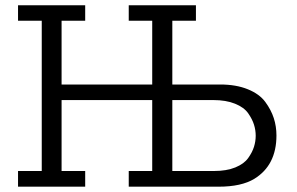

<svg xmlns="http://www.w3.org/2000/svg" viewBox="-20 -703 1118 723"><path d="M47.9 0V-59.1H137.2V-625H47.9V-683.1H300.8V-625H211.9V-384.8H553.2V-625H464.8V-683.1H717.8V-625H628.9V-384.8H809.1Q869.1 -384.8 913.1 -366.9Q957 -349.1 979 -319.1Q1001 -289.1 1011 -258.1Q1021 -227.1 1021 -192.9Q1021 -81.1 938 -29.8Q889.2 0 803.2 0H464.8V-59.1H553.2V-326.2H211.9V-59.1H300.8V0ZM628.9 -59.1H786.1Q833 -59.1 866 -72.5Q898.9 -85.9 914.6 -107.9Q930.2 -129.9 936.5 -150.4Q942.9 -170.9 942.9 -191.9Q942.9 -212.9 936.5 -233.4Q930.2 -253.9 914.6 -276.4Q898.9 -298.8 865 -312.5Q831.1 -326.2 783.2 -326.2H628.9Z"/></svg>

Font: CMU Concrete
Style: Roman
Weight: 500
Version: Version 0.7.0